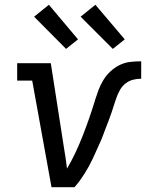

<svg xmlns="http://www.w3.org/2000/svg" viewBox="-20 -785 640 805"><path d="M292 0H196L115 -447H52V-520H193L247 -173Q251 -150 254.5 -126Q258 -102 261 -78Q281 -112 297.5 -147.5Q314 -183 328 -219Q342 -255 354.5 -291Q367 -327 378 -363V-364Q385 -386 393 -407.5Q401 -429 413.5 -449.5Q426 -470 444 -486.5Q462 -503 483 -513Q504 -523 527 -525.5Q550 -528 572 -528V-455Q556 -455 539 -451Q522 -447 507.5 -436Q493 -425 484 -409.5Q475 -394 469 -377.5Q463 -361 458 -345Q453 -329 447.5 -312.5Q442 -296 435.5 -279.5Q429 -263 423 -247Q417 -231 411 -215Q405 -199 397.5 -183Q390 -167 383 -151Q376 -135 368.5 -119Q361 -103 352.5 -87.5Q344 -72 334.5 -57Q325 -42 314.5 -27.5Q304 -13 292 0ZM453 -580 318 -715 380 -765 503 -620ZM257 -580 123 -715 185 -765 307 -620Z"/></svg>

Font: Iosevka HT Extended
Style: Italic
Weight: 400
Width: 7
Italic angle: -9°
Monospace: yes
Designer: Belleve Invis
Foundry: Belleve Invis
Version: Version 32.3.0; ttfautohint (v1.8.4)